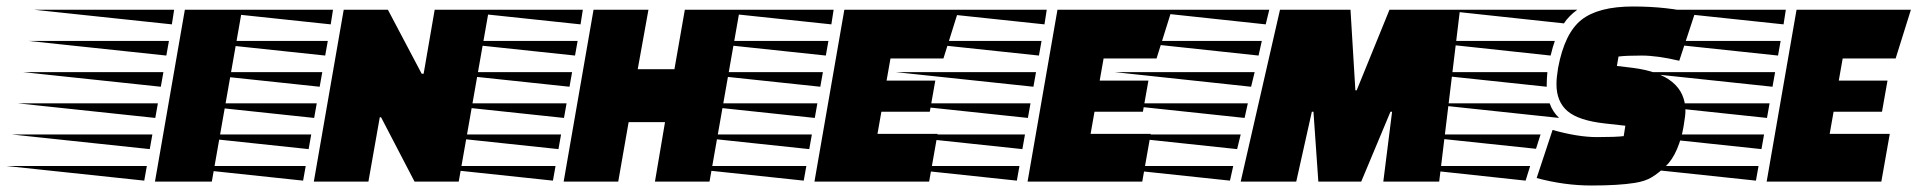

<svg xmlns="http://www.w3.org/2000/svg" viewBox="-273 -559 5910 591"><path d="M204 0 296 -529H472L379 0ZM171 -3 -253 -48H179ZM205 -196 -219 -241H213ZM222 -292 -202 -337H230ZM239 -388 -185 -433H247ZM256 -484 -168 -529H263ZM188 -100 -236 -145H196Z M1003 0 900 -198H896L861 0H693L785 -529H921L1025 -332H1031L1065 -529H1232L1139 0ZM660 -3 236 -48H668ZM694 -196 270 -241H702ZM711 -292 287 -337H719ZM728 -388 304 -433H736ZM745 -484 321 -529H752ZM677 -100 253 -145H685Z M1743 0 1774 -183H1662L1630 0H1462L1554 -529H1723L1690 -346H1803L1835 -529H2004L1911 0ZM1429 -3 1005 -48H1437ZM1463 -196 1039 -241H1471ZM1480 -292 1056 -337H1488ZM1497 -388 1073 -433H1505ZM1514 -484 1090 -529H1521ZM1446 -100 1022 -145H1454Z M2589 -215H2440L2428 -147H2613L2587 0H2234L2326 -529H2678L2631 -379H2468L2456 -311H2606ZM2201 -3 1777 -48H2209ZM2235 -196 1811 -241H2243ZM2252 -292 1828 -337H2260ZM2269 -388 1845 -433H2277ZM2286 -484 1862 -529H2293ZM2218 -100 1794 -145H2226Z M3245 -215H3096L3084 -147H3269L3243 0H2890L2982 -529H3334L3287 -379H3124L3112 -311H3262ZM2857 -3 2433 -48H2865ZM2891 -196 2467 -241H2899ZM2908 -292 2484 -337H2916ZM2925 -388 2501 -433H2933ZM2942 -484 2518 -529H2949ZM2874 -100 2450 -145H2882Z M3917 0H3785L3770 -215H3765L3717 0H3546L3667 -529H3884L3899 -281H3903L4004 -529H4221L4157 0H3985L4012 -215H4007ZM3513 -3 3089 -48H3523ZM3535 -100 3112 -145H3546ZM3558 -196 3135 -241H3568ZM3578 -292 3158 -337H3589ZM3601 -388 3181 -433H3611ZM3623 -484 3204 -529H3634Z M4005 -48H4437L4423 -3ZM4513 -433Q4507 -417 4500 -388L4082 -433ZM4488 -300V-292L4064 -337H4490Q4488 -313 4488 -300ZM4455 -101 4038 -145H4469ZM4582 -529Q4555 -509 4541 -487L4151 -529ZM4497 -241Q4506 -215 4526 -196L4103 -241ZM4896 -372Q4828 -388 4780 -388Q4732 -388 4709 -385L4704 -356L4754 -350Q4915 -329 4915 -217Q4915 -204 4909 -168.5Q4903 -133 4889 -100Q4875 -67 4853.5 -46.5Q4832 -26 4811.5 -13.5Q4791 -1 4759 4Q4709 12 4625.5 12Q4542 12 4457 -11L4506 -159Q4584 -137 4642.5 -137Q4701 -137 4725 -140L4730 -172L4667 -179Q4586 -188 4552 -217Q4518 -246 4518 -300Q4518 -320 4523 -350Q4543 -457 4595 -498Q4647 -539 4753.5 -539Q4860 -539 4944 -518Z M5520 -215H5371L5359 -147H5544L5518 0H5165L5257 -529H5609L5562 -379H5399L5387 -311H5537ZM5132 -3 4708 -48H5140ZM5166 -196 4742 -241H5174ZM5183 -292 4759 -337H5191ZM5200 -388 4776 -433H5208ZM5217 -484 4793 -529H5224ZM5149 -100 4725 -145H5157Z"/></svg>

Font: Faster One
Style: Regular
Weight: 400
Designer: Eduardo Rodriguez Tunni
Foundry: Eduardo Rodriguez Tunni
Version: Version 1.002